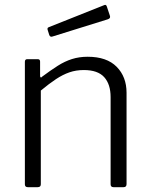

<svg xmlns="http://www.w3.org/2000/svg" viewBox="-20 -775 621 795"><path d="M95 0Q83 0 83 -12V-519Q83 -530 93 -530H136Q146 -530 146 -520V-461Q146 -456 148.5 -454.5Q151 -453 155 -458Q190 -484 219 -502.5Q248 -521 278 -530.5Q308 -540 343 -540Q422 -540 463 -498.5Q504 -457 504 -391V-13Q504 0 492 0H450Q444 0 441 -3Q438 -6 438 -12V-373Q438 -426 411.5 -455.5Q385 -485 327 -485Q295 -485 267.5 -475.5Q240 -466 212 -447.5Q184 -429 149 -400V-12Q149 0 136 0H95ZM422 -749 435 -710Q439 -699 426 -695L198 -624Q193 -622 189.5 -623.5Q186 -625 184 -630L178 -649Q174 -659 181 -662L412 -754Q419 -757 422 -749Z"/></svg>

Font: Libre Franklin Light
Style: Regular
Weight: 300
Designer: Pablo Impallari, Rodrigo Fuenzalida, Nhung Nguyen
Foundry: Impallari Type
Version: Version 3.000